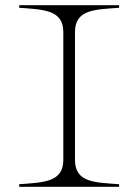

<svg xmlns="http://www.w3.org/2000/svg" viewBox="-20 -720 533 740"><path d="M54 -10V0H439V-10C345 -17 269 -16 269 -104V-596C269 -684 345 -683 439 -690V-700H54V-690C150 -683 224 -682 224 -596V-104C224 -18 150 -17 54 -10Z"/></svg>

Font: Sprat Extended Thin
Style: Regular
Weight: 100
Width: 9
Designer: Ethan Nakache
Foundry: Collletttivo
Version: Version 2.000;Glyphs 3.2 (3217)